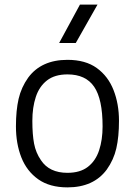

<svg xmlns="http://www.w3.org/2000/svg" viewBox="-20 -800 584 831"><path d="M272 11Q195 11 145.5 -24Q96 -59 72.5 -118.5Q49 -178 49 -253Q49 -322 60.5 -372Q72 -422 102 -464Q159 -541 272 -541Q350 -541 399 -505.5Q448 -470 471.5 -410Q495 -350 495 -277Q495 -208 483.5 -158Q472 -108 442 -66Q385 11 272 11ZM272 -52Q327 -52 360.5 -78Q394 -104 409 -149.5Q424 -195 424 -253Q424 -371 387.5 -424.5Q351 -478 272 -478Q217 -478 183.5 -452Q150 -426 135 -380.5Q120 -335 120 -277Q120 -218 127.5 -178.5Q135 -139 157 -107Q193 -52 272 -52ZM308 -614H236L326 -780H402Z"/></svg>

Font: Tanohe Sans
Style: Regular
Weight: 400
Designer: Village Type and Design LLC & Cristiano Sobral
Foundry: Cooper Hewitt Smithsonian Design Museum
Version: Version 1.00;September 29, 2021;FontCreator 13.0.0.2655 64-b